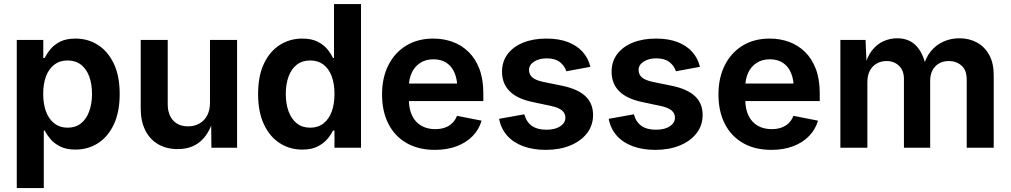

<svg xmlns="http://www.w3.org/2000/svg" viewBox="-20 -748 5116 972"><path d="M64.9 204.1V-545.9H199.2V-454.6H206.5Q216.3 -475.6 234.9 -498.3Q253.4 -521 284.2 -536.9Q314.9 -552.7 362.8 -552.7Q424.8 -552.7 475.1 -521Q525.4 -489.3 555.7 -426.8Q585.9 -364.3 585.9 -272Q585.9 -181.6 556.6 -118.9Q527.3 -56.2 476.6 -23.4Q425.8 9.3 361.8 9.3Q316.4 9.3 285.4 -6.1Q254.4 -21.5 235.6 -43.7Q216.8 -65.9 206.5 -86.9H201.7V204.1ZM322.3 -101.6Q362.8 -101.6 390.1 -123.5Q417.5 -145.5 431.6 -184.3Q445.8 -223.1 445.8 -272.5Q445.8 -321.8 431.9 -360.1Q418 -398.4 390.4 -420.2Q362.8 -441.9 322.3 -441.9Q282.7 -441.9 255.1 -420.9Q227.5 -399.9 213.1 -362.1Q198.7 -324.2 198.7 -272.5Q198.7 -221.2 213.1 -182.9Q227.5 -144.5 255.4 -123Q283.2 -101.6 322.3 -101.6Z M879.9 6.8Q823.2 6.8 781 -17.6Q738.8 -42 715.6 -88.1Q692.4 -134.3 692.4 -198.7V-545.9H829.1V-221.2Q829.1 -168.5 856.4 -138.4Q883.8 -108.4 932.1 -108.4Q964.4 -108.4 989.5 -122.6Q1014.6 -136.7 1028.8 -163.6Q1043 -190.4 1043 -228V-545.9H1180.2V0H1050.3L1048.8 -135.7H1057.6Q1035.6 -65.4 991.2 -29.3Q946.8 6.8 879.9 6.8Z M1510.3 9.3Q1446.8 9.3 1396 -23.4Q1345.2 -56.2 1315.9 -118.9Q1286.6 -181.6 1286.6 -272Q1286.6 -364.3 1316.7 -426.8Q1346.7 -489.3 1397.5 -521Q1448.2 -552.7 1509.8 -552.7Q1557.1 -552.7 1588.1 -536.9Q1619.1 -521 1637.7 -498.3Q1656.2 -475.6 1665.5 -454.6H1670.9V-727.5H1807.6V0H1673.3V-86.9H1665.5Q1655.8 -65.9 1636.7 -43.7Q1617.7 -21.5 1587.2 -6.1Q1556.6 9.3 1510.3 9.3ZM1550.3 -101.6Q1589.8 -101.6 1617.4 -123Q1645 -144.5 1659.2 -182.9Q1673.3 -221.2 1673.3 -272.5Q1673.3 -324.2 1659.2 -362.1Q1645 -399.9 1617.4 -420.9Q1589.8 -441.9 1550.3 -441.9Q1509.8 -441.9 1482.2 -420.2Q1454.6 -398.4 1440.7 -360.1Q1426.8 -321.8 1426.8 -272.5Q1426.8 -223.1 1440.9 -184.3Q1455.1 -145.5 1482.7 -123.5Q1510.3 -101.6 1550.3 -101.6Z M2181.6 10.7Q2098.6 10.7 2038.6 -23.7Q1978.5 -58.1 1946.3 -121.1Q1914.1 -184.1 1914.1 -270Q1914.1 -354 1946 -417.7Q1978 -481.4 2036.4 -517.1Q2094.7 -552.7 2173.3 -552.7Q2225.6 -552.7 2271.2 -536.1Q2316.9 -519.5 2351.8 -485.6Q2386.7 -451.7 2406.7 -399.7Q2426.8 -347.7 2426.8 -276.4V-236.3H1974.1V-325.2H2359.4L2295.4 -300.3Q2295.4 -344.7 2281.7 -377.9Q2268.1 -411.1 2241.2 -429.4Q2214.4 -447.8 2174.3 -447.8Q2134.8 -447.8 2106.7 -429.2Q2078.6 -410.6 2064.2 -378.9Q2049.8 -347.2 2049.8 -308.1V-245.6Q2049.8 -196.3 2066.4 -162.4Q2083 -128.4 2113.3 -111.3Q2143.6 -94.2 2183.6 -94.2Q2210 -94.2 2231.9 -101.8Q2253.9 -109.4 2269.5 -124.5Q2285.2 -139.6 2293.5 -161.6L2418 -137.2Q2405.3 -92.8 2372.8 -59.3Q2340.3 -25.9 2292 -7.6Q2243.7 10.7 2181.6 10.7Z M2742.7 10.7Q2678.7 10.7 2628.9 -7.6Q2579.1 -25.9 2547.6 -61.3Q2516.1 -96.7 2506.8 -146.5L2634.3 -169.4Q2645 -129.9 2672.9 -110.6Q2700.7 -91.3 2746.1 -91.3Q2790.5 -91.3 2816.4 -108.6Q2842.3 -126 2842.3 -152.3Q2842.3 -174.8 2824.7 -189.2Q2807.1 -203.6 2770.5 -211.4L2676.8 -231.4Q2598.6 -247.6 2560.1 -286.1Q2521.5 -324.7 2521.5 -385.3Q2521.5 -436.5 2549.8 -474.1Q2578.1 -511.7 2628.7 -532.2Q2679.2 -552.7 2746.1 -552.7Q2809.6 -552.7 2855.5 -534.9Q2901.4 -517.1 2929.9 -485.1Q2958.5 -453.1 2968.8 -409.7L2847.2 -387.2Q2838.4 -415 2814.2 -433.8Q2790 -452.6 2748 -452.6Q2710 -452.6 2684.1 -436.3Q2658.2 -419.9 2658.2 -393.6Q2658.2 -371.1 2675 -356.2Q2691.9 -341.3 2731.9 -333L2827.6 -313.5Q2906.2 -296.9 2944.3 -260.5Q2982.4 -224.1 2982.4 -166Q2982.4 -113.3 2951.7 -73.5Q2920.9 -33.7 2866.9 -11.5Q2813 10.7 2742.7 10.7Z M3297.4 10.7Q3233.4 10.7 3183.6 -7.6Q3133.8 -25.9 3102.3 -61.3Q3070.8 -96.7 3061.5 -146.5L3189 -169.4Q3199.7 -129.9 3227.5 -110.6Q3255.4 -91.3 3300.8 -91.3Q3345.2 -91.3 3371.1 -108.6Q3397 -126 3397 -152.3Q3397 -174.8 3379.4 -189.2Q3361.8 -203.6 3325.2 -211.4L3231.4 -231.4Q3153.3 -247.6 3114.7 -286.1Q3076.2 -324.7 3076.2 -385.3Q3076.2 -436.5 3104.5 -474.1Q3132.8 -511.7 3183.3 -532.2Q3233.9 -552.7 3300.8 -552.7Q3364.3 -552.7 3410.2 -534.9Q3456.1 -517.1 3484.6 -485.1Q3513.2 -453.1 3523.4 -409.7L3401.9 -387.2Q3393.1 -415 3368.9 -433.8Q3344.7 -452.6 3302.7 -452.6Q3264.6 -452.6 3238.8 -436.3Q3212.9 -419.9 3212.9 -393.6Q3212.9 -371.1 3229.7 -356.2Q3246.6 -341.3 3286.6 -333L3382.3 -313.5Q3460.9 -296.9 3499 -260.5Q3537.1 -224.1 3537.1 -166Q3537.1 -113.3 3506.3 -73.5Q3475.6 -33.7 3421.6 -11.5Q3367.7 10.7 3297.4 10.7Z M3884.8 10.7Q3801.8 10.7 3741.7 -23.7Q3681.6 -58.1 3649.4 -121.1Q3617.2 -184.1 3617.2 -270Q3617.2 -354 3649.2 -417.7Q3681.2 -481.4 3739.5 -517.1Q3797.9 -552.7 3876.5 -552.7Q3928.7 -552.7 3974.4 -536.1Q4020 -519.5 4054.9 -485.6Q4089.8 -451.7 4109.9 -399.7Q4129.9 -347.7 4129.9 -276.4V-236.3H3677.2V-325.2H4062.5L3998.5 -300.3Q3998.5 -344.7 3984.9 -377.9Q3971.2 -411.1 3944.3 -429.4Q3917.5 -447.8 3877.4 -447.8Q3837.9 -447.8 3809.8 -429.2Q3781.7 -410.6 3767.3 -378.9Q3752.9 -347.2 3752.9 -308.1V-245.6Q3752.9 -196.3 3769.5 -162.4Q3786.1 -128.4 3816.4 -111.3Q3846.7 -94.2 3886.7 -94.2Q3913.1 -94.2 3935.1 -101.8Q3957 -109.4 3972.7 -124.5Q3988.3 -139.6 3996.6 -161.6L4121.1 -137.2Q4108.4 -92.8 4075.9 -59.3Q4043.5 -25.9 3995.1 -7.6Q3946.8 10.7 3884.8 10.7Z M4234.4 0V-545.9H4361.8L4367.7 -412.6H4357.9Q4370.1 -461.9 4394.8 -493.2Q4419.4 -524.4 4452.6 -539.3Q4485.8 -554.2 4522 -554.2Q4581.1 -554.2 4617.4 -517.1Q4653.8 -480 4669.4 -404.8H4653.3Q4665 -455.6 4692.6 -488.8Q4720.2 -522 4757.6 -538.1Q4794.9 -554.2 4837.4 -554.2Q4886.7 -554.2 4926 -532.7Q4965.3 -511.2 4988 -469.7Q5010.7 -428.2 5010.7 -368.2V0H4874V-344.2Q4874 -393.1 4847.7 -416Q4821.3 -439 4783.7 -439Q4754.4 -439 4733.2 -426.5Q4711.9 -414.1 4700.4 -391.6Q4689 -369.1 4689 -339.4V0H4556.2V-349.1Q4556.2 -390.1 4531.5 -414.6Q4506.8 -439 4467.8 -439Q4440.9 -439 4418.9 -426.8Q4397 -414.6 4384 -390.9Q4371.1 -367.2 4371.1 -332.5V0Z"/></svg>

Font: Inter Cardless
Style: Bold
Weight: 700
Designer: Rasmus Andersson
Foundry: rsms
Version: Version 4.001;git-9221beed3